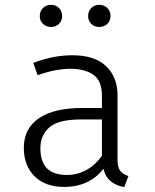

<svg xmlns="http://www.w3.org/2000/svg" viewBox="-20 -763 640 794"><path d="M466 -103.5Q466 -71.5 477 -56.8Q488 -42 511 -35L494 10.5Q464 6 440.5 -11.5Q417 -29 407.5 -65Q380 -28.5 338.8 -9.2Q297.5 10 245.5 10Q167.5 10 123 -34Q78.5 -78 78.5 -151.5Q78.5 -231.5 140.8 -274Q203 -316.5 322 -316.5H401.5V-367.5Q401.5 -429 366.2 -453.8Q331 -478.5 270 -478.5Q243.5 -478.5 210 -472.5Q176.5 -466.5 135.5 -452L117.5 -503Q165 -520.5 203.8 -527.5Q242.5 -534.5 279 -534.5Q371.5 -534.5 418.8 -489.2Q466 -444 466 -369.5ZM257.5 -39.5Q300.5 -39.5 338 -60.5Q375.5 -81.5 401.5 -119V-269H314.5Q221 -269 184 -236.2Q147 -203.5 147 -149.5Q147 -95 174 -67.2Q201 -39.5 257.5 -39.5ZM191.5 -651.5Q171 -651.5 157.8 -664.2Q144.5 -677 144.5 -696.5Q144.5 -717 157.8 -730Q171 -743 191.5 -743Q210.5 -743 223.8 -730Q237 -717 237 -696.5Q237 -677 223.8 -664.2Q210.5 -651.5 191.5 -651.5ZM390 -651.5Q370.5 -651.5 357.5 -664.2Q344.5 -677 344.5 -696.5Q344.5 -717 357.5 -730Q370.5 -743 390 -743Q410.5 -743 423.8 -730Q437 -717 437 -696.5Q437 -677 423.8 -664.2Q410.5 -651.5 390 -651.5Z"/></svg>

Font: Fira Code Light Light
Style: Regular
Weight: 300
Monospace: yes
Version: Version 5.002